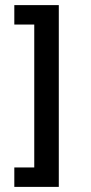

<svg xmlns="http://www.w3.org/2000/svg" viewBox="-20 -603 355 751"><path d="M36 128V52H114V-507H36V-583H210V128Z"/></svg>

Font: Rokkitt Medium
Style: Regular
Weight: 500
Version: Version 3.103